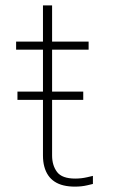

<svg xmlns="http://www.w3.org/2000/svg" viewBox="-20 -685 423 715"><path d="M290 -313H45V-344H290ZM259 10Q236 10 217 5.5Q198 1 183.5 -8.5Q169 -18 159.5 -32Q150 -46 145 -64.5Q140 -83 140 -106V-665H174V-106Q174 -69 192.5 -44.5Q211 -20 260 -20Q283 -20 304.5 -25Q326 -30 326 -30V0Q326 0 305 5Q284 10 259 10ZM310 -500H40V-530H310Z"/></svg>

Font: Be Vietnam Pro Variable Thin
Style: Regular
Weight: 100
Designer: Lam Bao, Tony Le, Vietanh Nguyen
Foundry: Yellow Type Foundry
Version: Version 1.002